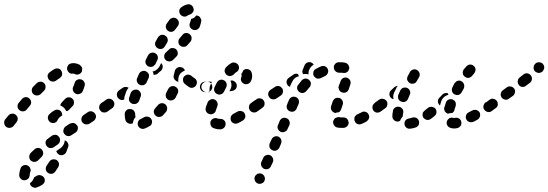

<svg xmlns="http://www.w3.org/2000/svg" viewBox="-25 -587 2625 919"><path d="M138 262Q144 259 150 255Q159 249 169 252Q179 254 185 262Q188 266 189 271Q190 276 189 281Q188 286 185 290Q182 294 178 297Q164 306 151 310Q146 312 141 312Q136 311 132 309Q128 307 124 303Q121 300 119 295Q119 294 119 293Q118 292 118 291Q120 289 122 287Q130 281 134 272Q137 267 138 262ZM119 217Q117 212 113 209Q109 206 105 204Q95 201 86 205Q76 210 73 220Q68 234 67 249Q66 259 73 267Q79 275 90 276Q95 276 99 275Q104 273 108 270Q112 267 114 263Q116 258 117 253Q117 245 120 236Q122 231 122 226Q121 221 119 217ZM204 240Q213 246 223 245Q233 243 239 235Q246 225 253 214Q259 205 257 195Q255 185 246 179Q237 174 227 176Q217 178 211 187Q205 197 199 205Q193 214 194 224Q196 234 204 240ZM175 129Q172 125 167 123Q163 121 158 121Q153 121 148 123Q143 124 140 128Q130 137 122 145Q115 153 115 163Q115 174 122 181Q130 188 140 188Q151 187 158 180Q165 172 174 164Q181 157 182 147Q182 137 175 129ZM301 117Q297 129 292 141Q288 150 278 154Q269 158 259 154Q255 152 251 148Q248 145 246 140Q245 139 245 138Q245 137 244 136Q245 136 246 135Q255 129 265 122Q272 117 277 109Q283 101 284 91Q285 88 285 85Q285 85 285 85Q286 85 286 85Q296 89 300 98Q305 107 301 117ZM262 88Q263 83 262 78Q261 73 258 69Q255 65 251 62Q247 59 242 58Q237 58 232 59Q227 60 223 63Q213 70 204 77Q195 83 193 93Q192 103 198 111Q201 116 205 118Q209 121 214 122Q219 122 224 121Q229 120 233 117Q242 111 252 104Q256 101 259 97Q261 92 262 88ZM344 13Q341 9 337 6Q333 3 328 2Q323 1 319 2Q314 3 309 5L289 18Q281 24 279 34Q276 44 282 53Q285 57 289 60Q293 63 298 64Q303 65 308 64Q312 63 317 60L337 47Q345 42 347 32Q350 22 344 13ZM60 -21Q59 -26 57 -30Q54 -34 51 -37Q43 -44 32 -43Q22 -42 15 -34Q6 -22 1 -17Q-6 -9 -5 2Q-4 12 3 19Q11 26 22 25Q32 24 39 17Q44 10 54 -2Q57 -6 59 -11Q60 -16 60 -21ZM430 -43Q424 -51 414 -54Q404 -56 395 -50L376 -37Q367 -31 365 -21Q363 -11 368 -3Q371 2 375 4Q379 7 384 8Q389 9 394 8Q399 8 403 5L423 -8Q431 -14 434 -24Q436 -34 430 -43ZM211 -6Q208 -9 206 -14Q204 -18 204 -23Q204 -28 206 -33Q208 -38 212 -41Q224 -53 236 -59Q241 -62 246 -62Q251 -63 255 -61Q260 -60 264 -57Q268 -53 270 -49Q272 -46 272 -42Q273 -38 273 -34Q271 -34 270 -33Q262 -28 256 -21Q251 -14 248 -7Q247 -6 246 -5Q239 2 229 2Q218 2 211 -6ZM501 -91Q498 -95 493 -98Q489 -101 484 -102Q479 -102 475 -101Q470 -100 466 -98L460 -94Q452 -88 450 -78Q448 -67 454 -59Q457 -55 461 -52Q465 -49 470 -49Q475 -48 480 -49Q485 -50 489 -53L494 -56Q503 -62 505 -73Q506 -83 501 -91ZM115 -116Q107 -123 97 -122Q87 -121 80 -113L65 -95Q58 -87 59 -77Q60 -66 68 -60Q76 -53 86 -54Q97 -55 103 -63L118 -81Q125 -89 124 -99Q123 -109 115 -116ZM303 -121Q314 -122 321 -115Q329 -108 329 -98Q330 -87 323 -80Q315 -71 306 -62Q303 -59 300 -57Q296 -55 292 -55Q291 -57 290 -59Q286 -67 279 -73Q272 -79 264 -82Q264 -86 266 -90Q268 -94 271 -97Q279 -106 286 -113Q293 -121 303 -121ZM186 -189Q179 -196 169 -196Q158 -196 151 -189Q143 -181 134 -172Q127 -165 127 -154Q127 -144 134 -137Q142 -130 152 -130Q162 -130 170 -137Q178 -146 186 -153Q193 -160 193 -171Q194 -181 186 -189ZM325 -152Q327 -147 330 -144Q334 -140 338 -138Q348 -134 357 -138Q367 -141 371 -151Q377 -164 380 -176Q383 -186 378 -195Q373 -204 363 -207Q358 -208 353 -208Q348 -207 344 -205Q339 -202 336 -198Q333 -194 332 -189Q330 -180 325 -171Q323 -166 323 -162Q323 -157 325 -152ZM272 -228Q273 -233 272 -238Q272 -243 269 -247Q267 -252 263 -255Q259 -258 254 -259Q249 -260 244 -259Q239 -259 235 -256Q224 -250 214 -242Q205 -236 203 -226Q202 -216 208 -207Q214 -199 224 -197Q234 -195 243 -201Q252 -208 261 -213Q265 -216 268 -220Q271 -224 272 -228ZM351 -231Q361 -234 366 -243Q368 -247 368 -252Q369 -257 368 -262Q366 -267 363 -270Q360 -274 356 -277Q341 -285 323 -285Q322 -285 321 -284Q310 -284 303 -277Q296 -269 296 -259Q296 -249 304 -241Q311 -234 321 -234Q322 -235 323 -235Q329 -235 332 -233Q341 -228 351 -231Z M702 2Q703 -3 703 -7Q702 -12 699 -17Q694 -26 684 -28Q674 -31 665 -26Q657 -21 650 -18Q645 -16 641 -13Q638 -9 636 -5Q634 0 634 5Q634 10 636 15Q640 24 649 28Q659 32 668 28Q679 24 690 17Q695 15 698 11Q701 7 702 2ZM575 -13Q572 -26 572 -40Q572 -40 572 -41Q572 -51 580 -59Q587 -66 598 -65Q608 -65 615 -58Q622 -50 622 -40Q622 -40 622 -40Q622 -33 624 -27Q618 -21 615 -13Q612 -6 611 2Q610 3 609 4Q607 4 606 5Q596 7 587 2Q578 -3 575 -13ZM766 -88Q758 -94 748 -93Q738 -92 731 -84Q725 -77 718 -69Q711 -62 711 -52Q712 -41 719 -34Q727 -27 737 -27Q748 -28 755 -35Q762 -43 770 -52Q776 -60 775 -71Q774 -81 766 -88ZM518 -103Q512 -112 502 -114Q491 -116 483 -110L466 -97Q457 -92 455 -81Q454 -71 460 -63Q465 -54 476 -52Q486 -51 494 -57L512 -69Q520 -75 522 -85Q524 -95 518 -103ZM609 -90Q613 -89 618 -89Q623 -89 628 -91Q632 -93 636 -97Q639 -100 641 -105Q644 -114 648 -124Q652 -134 648 -143Q643 -153 634 -157Q629 -159 624 -158Q619 -158 615 -156Q610 -154 607 -151Q603 -147 601 -143Q597 -132 594 -122Q590 -113 594 -103Q599 -94 609 -90ZM814 -172Q809 -175 804 -175Q800 -175 795 -174Q790 -172 786 -169Q783 -166 780 -161Q776 -152 771 -143Q766 -134 769 -124Q772 -114 781 -109Q785 -107 790 -106Q795 -106 800 -107Q805 -109 809 -112Q813 -115 815 -119Q820 -129 825 -139Q830 -148 827 -158Q823 -168 814 -172ZM591 -167Q584 -171 576 -171Q568 -171 561 -166L544 -154Q540 -151 538 -147Q535 -142 534 -137Q534 -132 535 -128Q536 -123 539 -119Q544 -112 553 -109Q562 -107 570 -111Q570 -112 570 -113Q569 -122 573 -130Q576 -140 580 -151Q584 -159 590 -166Q590 -166 591 -167ZM991 -171Q991 -181 984 -189Q977 -196 966 -196H965Q954 -196 947 -189Q939 -181 939 -171Q939 -161 947 -153Q954 -146 964 -146H966Q976 -146 984 -153Q991 -161 991 -171ZM897 -167Q902 -168 906 -171Q911 -174 913 -178Q919 -187 917 -197Q915 -207 906 -213Q899 -217 892 -223Q889 -227 884 -228Q879 -230 874 -230Q869 -230 865 -227Q860 -225 857 -222Q850 -214 851 -204Q851 -193 859 -186Q868 -178 879 -171Q883 -168 888 -167Q893 -166 897 -167ZM644 -181Q653 -177 663 -180Q673 -184 677 -193L686 -213Q690 -222 687 -232Q683 -241 673 -246Q664 -250 654 -246Q645 -243 640 -233L632 -214Q627 -205 631 -195Q635 -185 644 -181ZM809 -209Q806 -214 806 -218Q805 -223 807 -228Q810 -238 812 -248Q815 -258 824 -263Q833 -268 843 -265Q849 -264 853 -260Q858 -256 860 -250Q857 -249 855 -247Q846 -243 840 -237Q834 -230 831 -222Q828 -212 828 -202Q828 -199 829 -196Q827 -196 826 -196Q825 -197 823 -197Q819 -198 815 -202Q811 -205 809 -209ZM739 -270 746 -285Q747 -285 747 -284Q747 -284 748 -283Q751 -280 753 -275Q754 -270 754 -265Q753 -260 751 -256Q749 -251 745 -248L733 -238L729 -234Q725 -231 720 -230Q715 -228 710 -229Q710 -234 708 -240Q707 -242 705 -245Q708 -245 711 -246Q720 -249 728 -256Q734 -262 739 -270ZM682 -319 674 -303Q669 -294 672 -284Q676 -274 685 -269Q689 -267 694 -267Q699 -266 704 -268Q709 -269 712 -273Q716 -276 719 -280L726 -296L728 -299Q730 -303 731 -308Q731 -313 730 -318Q728 -323 725 -327Q722 -330 717 -333Q708 -337 698 -334Q688 -331 684 -322ZM819 -350Q812 -357 801 -357Q791 -358 784 -350Q776 -343 769 -336Q761 -329 761 -319Q760 -308 767 -301Q774 -293 785 -293Q795 -293 803 -300Q811 -307 818 -315Q826 -322 826 -332Q826 -342 819 -350ZM730 -356Q734 -353 739 -353Q744 -352 749 -353Q753 -354 757 -357Q761 -360 764 -365L775 -383Q780 -392 777 -402Q774 -412 765 -417Q757 -422 747 -420Q737 -417 731 -408L721 -390Q715 -381 718 -371Q721 -361 730 -356ZM883 -423Q875 -430 864 -429Q854 -428 848 -419Q842 -412 835 -404Q828 -396 829 -386Q829 -375 837 -369Q845 -362 855 -363Q866 -363 872 -371Q880 -380 887 -388Q893 -396 892 -407Q891 -417 883 -423ZM780 -439Q788 -433 798 -435Q808 -437 814 -446Q820 -454 826 -462Q832 -470 831 -481Q829 -491 821 -497Q813 -503 803 -502Q792 -500 786 -492Q780 -484 773 -474Q767 -466 769 -455Q771 -445 780 -439ZM933 -503Q931 -507 926 -510Q922 -512 917 -513Q917 -513 916 -513Q916 -513 915 -513Q910 -507 904 -502Q897 -498 889 -496Q889 -495 889 -494Q889 -493 889 -492Q887 -486 884 -477Q880 -468 884 -458Q889 -449 898 -445Q908 -441 917 -445Q927 -449 931 -459Q936 -472 938 -485Q939 -489 938 -494Q936 -499 933 -503ZM838 -518Q844 -510 854 -508Q864 -506 872 -512Q876 -514 879 -516Q881 -517 882 -517Q887 -518 891 -521Q895 -524 898 -528Q901 -532 902 -537Q903 -542 901 -547Q899 -557 890 -563Q882 -568 872 -566Q858 -563 844 -553Q835 -547 833 -537Q832 -527 838 -518Z M1048 24Q1055 16 1055 6Q1055 1 1053 -4Q1051 -8 1047 -12Q1043 -15 1039 -17Q1034 -18 1029 -18Q1029 -18 1028 -18Q1021 -18 1016 -20Q1006 -24 997 -20Q987 -16 983 -6Q981 -1 982 4Q982 9 984 13Q986 18 989 21Q993 25 997 26Q1011 32 1028 32Q1030 32 1031 32Q1041 31 1048 24ZM1149 -25Q1150 -29 1149 -34Q1149 -39 1146 -44Q1141 -53 1131 -55Q1121 -58 1112 -53Q1102 -47 1092 -42Q1083 -37 1080 -28Q1077 -18 1081 -8Q1086 1 1096 4Q1106 7 1115 2Q1126 -3 1137 -10Q1141 -12 1144 -16Q1147 -20 1149 -25ZM960 -72Q963 -83 969 -97Q973 -106 982 -110Q992 -115 1001 -111Q1011 -107 1015 -97Q1019 -88 1015 -78Q1011 -66 1008 -58Q1007 -53 1004 -49Q1001 -46 996 -43Q992 -42 988 -40Q988 -40 987 -40Q985 -40 982 -40Q980 -40 977 -41Q967 -44 962 -53Q957 -62 960 -72ZM1216 -91Q1210 -100 1200 -102Q1190 -103 1182 -97L1177 -94Q1168 -88 1167 -78Q1165 -68 1171 -59Q1177 -51 1187 -49Q1197 -47 1206 -53L1210 -57Q1219 -63 1221 -73Q1222 -83 1216 -91ZM1014 -137Q1018 -135 1023 -134Q1028 -134 1033 -136Q1038 -137 1042 -141Q1045 -144 1047 -148L1058 -170Q1062 -179 1059 -189Q1055 -199 1046 -203Q1042 -205 1037 -206Q1032 -206 1027 -204Q1022 -203 1019 -199Q1015 -196 1013 -192L1002 -170Q998 -161 1001 -151Q1005 -141 1014 -137ZM939 -153Q936 -157 934 -161Q932 -166 932 -171Q932 -181 939 -189Q947 -196 957 -196H981Q983 -196 985 -196Q987 -195 989 -195L982 -180Q978 -172 978 -163Q977 -154 979 -146H957Q952 -146 947 -148Q943 -150 939 -153ZM1108 -181Q1110 -171 1104 -162Q1097 -154 1087 -152Q1081 -151 1073 -150L1078 -160Q1082 -168 1083 -177Q1083 -187 1080 -196Q1079 -199 1078 -201Q1082 -201 1086 -202Q1094 -201 1100 -195Q1107 -189 1108 -181ZM1180 -237Q1182 -230 1182 -223Q1182 -209 1175 -197Q1170 -188 1160 -185Q1150 -182 1141 -187Q1132 -192 1129 -201Q1126 -211 1131 -220Q1132 -221 1132 -223Q1132 -224 1131 -226Q1131 -228 1131 -230Q1130 -231 1130 -233Q1136 -240 1139 -249Q1140 -250 1140 -251Q1142 -253 1145 -254Q1147 -256 1150 -256Q1160 -258 1169 -253Q1178 -247 1180 -237ZM1050 -247Q1050 -242 1053 -238Q1055 -233 1058 -230Q1066 -223 1076 -223Q1087 -224 1094 -231Q1100 -238 1105 -241Q1115 -246 1118 -256Q1121 -265 1116 -275Q1114 -279 1110 -282Q1106 -285 1101 -287Q1097 -288 1092 -288Q1087 -288 1082 -285Q1069 -278 1057 -265Q1054 -262 1052 -257Q1050 -252 1050 -247Z M1195 277Q1196 282 1200 285Q1203 289 1208 291Q1217 295 1227 291Q1237 288 1241 278Q1243 273 1243 268Q1243 263 1241 259Q1240 254 1236 251Q1233 247 1228 245Q1224 243 1219 243Q1214 243 1209 244Q1205 246 1201 250Q1197 253 1195 258Q1193 262 1193 267Q1193 272 1195 277ZM1226 207Q1228 212 1231 215Q1234 219 1239 221Q1248 225 1258 222Q1268 218 1272 208L1281 189Q1285 180 1281 170Q1277 160 1268 156Q1259 152 1249 156Q1239 159 1235 169L1226 188Q1224 193 1224 198Q1224 203 1226 207ZM1265 118Q1267 123 1271 127Q1274 130 1279 132Q1288 137 1298 133Q1307 129 1312 120L1320 101Q1324 91 1321 81Q1317 72 1308 67Q1298 63 1288 67Q1279 71 1275 80L1266 99Q1264 104 1264 109Q1264 114 1265 118ZM1318 44Q1323 46 1328 46Q1333 46 1337 44Q1342 42 1346 39Q1349 36 1351 31L1360 12Q1364 2 1360 -7Q1357 -17 1347 -21Q1343 -23 1338 -23Q1333 -24 1328 -22Q1323 -20 1320 -17Q1316 -13 1314 -9L1306 11Q1301 20 1305 30Q1309 39 1318 44ZM1637 17Q1644 9 1644 -1Q1643 -6 1641 -11Q1639 -15 1636 -19Q1632 -22 1627 -24Q1623 -25 1618 -25Q1612 -25 1606 -25Q1603 -25 1601 -26Q1596 -27 1591 -26Q1586 -25 1582 -23Q1578 -21 1575 -17Q1572 -13 1570 -8Q1568 2 1573 11Q1578 20 1588 23Q1596 25 1606 25Q1613 25 1620 25Q1630 24 1637 17ZM1741 -21Q1743 -26 1742 -31Q1741 -36 1739 -40Q1736 -45 1732 -48Q1728 -51 1724 -52Q1719 -53 1714 -53Q1709 -52 1705 -49Q1695 -44 1686 -40Q1681 -38 1678 -34Q1674 -30 1672 -26Q1671 -21 1671 -16Q1671 -11 1673 -7Q1677 3 1687 7Q1696 10 1706 6Q1718 1 1730 -6Q1734 -9 1737 -13Q1740 -17 1741 -21ZM1562 -59Q1559 -64 1559 -69Q1558 -74 1560 -79Q1563 -89 1568 -103Q1570 -107 1573 -111Q1577 -115 1581 -117Q1586 -119 1591 -119Q1596 -119 1600 -118Q1610 -114 1614 -105Q1619 -95 1615 -85Q1611 -73 1608 -64Q1606 -59 1603 -55Q1600 -51 1595 -49Q1595 -49 1595 -49Q1595 -49 1595 -49Q1592 -49 1589 -49Q1584 -48 1580 -46Q1579 -47 1578 -47Q1577 -47 1576 -47Q1572 -49 1568 -52Q1564 -55 1562 -59ZM1808 -91Q1802 -100 1792 -102Q1782 -103 1774 -97L1768 -93Q1764 -90 1761 -86Q1758 -82 1758 -77Q1757 -72 1758 -67Q1759 -63 1762 -58Q1768 -50 1778 -48Q1788 -47 1797 -53L1802 -57Q1811 -63 1813 -73Q1814 -83 1808 -91ZM1241 -87Q1242 -92 1241 -97Q1240 -102 1237 -106Q1232 -114 1221 -116Q1211 -118 1203 -112L1182 -98Q1178 -95 1175 -91Q1172 -86 1171 -81Q1171 -77 1172 -72Q1173 -67 1175 -63Q1178 -59 1182 -56Q1187 -53 1192 -52Q1196 -52 1201 -53Q1206 -54 1210 -56L1231 -71Q1235 -74 1238 -78Q1241 -82 1241 -87ZM1392 -122Q1382 -126 1373 -123Q1363 -119 1359 -110Q1353 -98 1349 -86Q1345 -76 1349 -67Q1353 -57 1363 -54Q1368 -52 1373 -52Q1378 -52 1382 -54Q1387 -56 1390 -60Q1394 -63 1395 -68Q1399 -79 1404 -89Q1408 -98 1405 -108Q1401 -118 1392 -122ZM1326 -164Q1323 -168 1319 -171Q1315 -174 1310 -175Q1305 -176 1300 -175Q1295 -174 1291 -171L1270 -157Q1261 -151 1259 -141Q1257 -131 1263 -123Q1268 -114 1278 -112Q1289 -110 1297 -115L1318 -129Q1327 -135 1329 -145Q1331 -155 1326 -164ZM1463 -187Q1463 -192 1461 -196Q1458 -201 1455 -204Q1447 -211 1437 -211Q1426 -210 1419 -202Q1411 -193 1403 -182Q1396 -174 1397 -164Q1399 -154 1407 -147Q1415 -141 1425 -142Q1436 -144 1442 -152Q1449 -161 1456 -169Q1460 -172 1461 -177Q1463 -182 1463 -187ZM1598 -158Q1600 -153 1603 -150Q1607 -146 1612 -145Q1621 -141 1631 -145Q1640 -149 1644 -159Q1649 -173 1652 -183Q1655 -193 1651 -202Q1646 -211 1636 -215Q1626 -218 1617 -213Q1608 -208 1605 -198Q1602 -189 1597 -177Q1595 -172 1595 -167Q1596 -162 1598 -158ZM1399 -220Q1403 -221 1406 -222Q1404 -225 1403 -228Q1402 -230 1402 -232Q1396 -235 1389 -234Q1383 -233 1378 -229Q1369 -223 1358 -215Q1349 -209 1347 -199Q1345 -189 1351 -180Q1353 -177 1356 -175Q1359 -173 1363 -171Q1363 -174 1364 -176L1373 -195Q1377 -203 1383 -210Q1390 -217 1399 -220ZM1544 -256Q1540 -266 1530 -270Q1520 -273 1511 -269Q1498 -264 1487 -257Q1482 -255 1479 -251Q1476 -247 1475 -242Q1474 -237 1474 -232Q1475 -227 1477 -223Q1480 -219 1484 -216Q1488 -212 1493 -211Q1497 -210 1502 -211Q1507 -211 1512 -214Q1521 -219 1531 -223Q1540 -228 1544 -237Q1548 -247 1544 -256ZM1422 -243Q1422 -250 1425 -255L1433 -275Q1437 -284 1447 -288Q1457 -292 1466 -287Q1470 -286 1472 -283Q1475 -281 1477 -278Q1476 -277 1475 -277Q1468 -272 1462 -265Q1456 -257 1453 -248Q1451 -239 1452 -231Q1444 -233 1436 -233Q1431 -233 1426 -232Q1423 -237 1422 -243ZM1599 -239Q1588 -239 1581 -246Q1573 -253 1573 -263Q1572 -273 1579 -281Q1586 -289 1596 -289Q1602 -289 1608 -289Q1620 -289 1630 -286Q1635 -284 1638 -281Q1642 -278 1644 -273Q1646 -269 1647 -264Q1647 -259 1645 -254Q1643 -248 1639 -244Q1634 -240 1628 -238Q1627 -238 1625 -238Q1622 -238 1620 -238Q1618 -238 1616 -238Q1615 -238 1613 -239Q1611 -239 1608 -239Q1603 -239 1599 -239Z M1979 11Q1981 6 1981 1Q1982 -4 1980 -8Q1977 -18 1967 -23Q1958 -27 1948 -24Q1940 -21 1933 -20Q1923 -19 1916 -11Q1910 -3 1911 7Q1912 17 1920 24Q1928 30 1938 29Q1951 28 1965 23Q1969 22 1973 18Q1977 15 1979 11ZM2173 22Q2177 19 2180 15Q2183 11 2183 6Q2184 1 2183 -4Q2181 -14 2172 -20Q2163 -25 2153 -23Q2151 -23 2150 -22Q2150 -22 2149 -22Q2146 -22 2144 -23Q2140 -24 2135 -24Q2130 -23 2125 -21Q2121 -18 2118 -14Q2115 -10 2114 -6Q2111 4 2116 13Q2121 22 2131 25Q2139 28 2149 28Q2156 28 2164 26Q2169 25 2173 22ZM2271 -48Q2268 -53 2264 -56Q2261 -59 2256 -60Q2251 -62 2246 -61Q2241 -61 2237 -59Q2228 -54 2218 -49Q2209 -45 2206 -35Q2202 -25 2207 -16Q2209 -11 2213 -8Q2217 -5 2221 -3Q2226 -2 2231 -2Q2236 -2 2241 -4Q2250 -9 2260 -14Q2269 -19 2272 -29Q2275 -39 2271 -48ZM1861 -12Q1857 -16 1855 -20Q1853 -25 1853 -30Q1853 -31 1853 -32Q1853 -43 1856 -56Q1856 -61 1859 -65Q1862 -70 1866 -72Q1870 -75 1875 -76Q1880 -77 1885 -76Q1890 -75 1894 -73Q1898 -70 1901 -66Q1904 -62 1905 -57Q1906 -52 1905 -47Q1903 -38 1903 -32Q1903 -31 1903 -31Q1903 -31 1903 -31Q1903 -30 1903 -30Q1901 -28 1899 -25Q1893 -18 1890 -9Q1887 -7 1884 -6Q1882 -6 1879 -5Q1874 -5 1869 -7Q1864 -9 1861 -12ZM2059 -67Q2056 -71 2051 -73Q2047 -75 2042 -76Q2037 -76 2032 -75Q2028 -74 2024 -71Q2015 -64 2008 -58Q2004 -55 2001 -51Q1998 -47 1998 -42Q1997 -37 1998 -32Q1999 -27 2002 -23Q2009 -15 2019 -13Q2029 -12 2037 -18Q2046 -24 2055 -32Q2063 -38 2064 -48Q2065 -59 2059 -67ZM2104 -54Q2102 -59 2101 -64Q2100 -69 2102 -73Q2105 -84 2109 -95Q2112 -105 2121 -110Q2131 -114 2141 -111Q2145 -109 2149 -106Q2153 -103 2155 -98Q2157 -94 2157 -89Q2157 -84 2156 -79Q2152 -69 2150 -60Q2149 -56 2146 -52Q2144 -49 2140 -46Q2136 -46 2133 -46Q2126 -45 2119 -43Q2119 -43 2119 -43Q2119 -43 2119 -43Q2114 -44 2111 -47Q2107 -50 2104 -54ZM2335 -91Q2333 -95 2328 -98Q2324 -101 2319 -102Q2314 -102 2310 -101Q2305 -100 2301 -97H2299Q2295 -94 2293 -90Q2290 -85 2289 -81Q2288 -76 2289 -71Q2290 -66 2293 -62Q2296 -58 2300 -55Q2304 -52 2309 -52Q2314 -51 2319 -52Q2324 -53 2328 -56L2329 -57Q2338 -62 2340 -73Q2341 -83 2335 -91ZM1829 -85Q1830 -90 1829 -95Q1828 -100 1825 -104Q1819 -112 1808 -114Q1798 -116 1790 -110Q1781 -103 1773 -98Q1764 -92 1762 -82Q1761 -71 1766 -63Q1769 -59 1773 -56Q1778 -53 1782 -52Q1787 -52 1792 -53Q1797 -54 1801 -56Q1810 -63 1819 -69Q1823 -72 1826 -76Q1828 -80 1829 -85ZM2112 -130Q2116 -132 2122 -133Q2119 -137 2118 -141Q2111 -143 2105 -141Q2098 -140 2093 -135Q2086 -127 2079 -120Q2071 -113 2071 -102Q2071 -92 2078 -85Q2079 -84 2080 -83Q2080 -83 2081 -82Q2084 -92 2087 -103Q2090 -111 2096 -118Q2103 -126 2112 -130ZM1881 -115Q1883 -110 1887 -106Q1890 -103 1895 -101Q1904 -97 1914 -100Q1924 -104 1928 -114Q1932 -123 1936 -133Q1941 -142 1937 -152Q1934 -161 1924 -166Q1920 -168 1915 -168Q1910 -168 1905 -167Q1900 -165 1897 -162Q1893 -158 1891 -154Q1886 -144 1882 -134Q1880 -129 1880 -124Q1880 -119 1881 -115ZM1871 -174Q1866 -173 1863 -170Q1856 -163 1848 -156Q1840 -149 1839 -139Q1838 -128 1845 -120Q1848 -117 1851 -115Q1855 -113 1859 -113Q1857 -119 1857 -126Q1858 -135 1861 -143Q1866 -153 1871 -163Q1874 -171 1879 -176Q1875 -176 1871 -174ZM2151 -135Q2156 -133 2161 -132Q2166 -132 2171 -133Q2175 -135 2179 -138Q2183 -142 2185 -146Q2190 -155 2195 -164Q2199 -174 2196 -183Q2193 -193 2184 -198Q2180 -201 2175 -201Q2170 -202 2165 -200Q2160 -199 2157 -195Q2153 -192 2150 -188Q2145 -178 2140 -168Q2136 -159 2139 -149Q2142 -140 2151 -135ZM1924 -204Q1926 -200 1929 -196Q1932 -192 1936 -189Q1941 -187 1946 -186Q1950 -186 1955 -187Q1960 -188 1964 -191Q1968 -195 1970 -199L1981 -218Q1986 -227 1983 -237Q1980 -246 1971 -252Q1962 -257 1952 -254Q1942 -251 1937 -242L1927 -223Q1924 -219 1924 -214Q1923 -209 1924 -204ZM2241 -273Q2232 -279 2223 -278Q2213 -276 2207 -269Q2202 -263 2195 -255Q2189 -247 2190 -236Q2191 -226 2200 -220Q2204 -217 2208 -215Q2213 -214 2218 -214Q2223 -215 2227 -218Q2232 -220 2235 -224Q2238 -228 2241 -232Q2242 -233 2243 -233Q2243 -234 2244 -235L2246 -238Q2252 -247 2251 -257Q2249 -267 2241 -273Z M2358 -85Q2358 -90 2357 -95Q2356 -100 2353 -104Q2347 -112 2337 -114Q2327 -116 2319 -110L2300 -96Q2291 -90 2289 -80Q2288 -70 2294 -61Q2300 -53 2310 -51Q2320 -49 2328 -55L2347 -69Q2352 -72 2354 -76Q2357 -80 2358 -85ZM2440 -145Q2441 -150 2440 -155Q2438 -159 2436 -163Q2429 -172 2419 -173Q2409 -175 2401 -169L2382 -155Q2378 -152 2375 -148Q2373 -143 2372 -139Q2371 -134 2372 -129Q2374 -124 2376 -120Q2383 -112 2393 -110Q2403 -108 2411 -115L2430 -128Q2434 -131 2437 -136Q2439 -140 2440 -145ZM2515 -227Q2508 -235 2498 -236Q2488 -237 2480 -230Q2471 -223 2462 -216Q2454 -209 2453 -199Q2452 -189 2458 -181Q2464 -172 2475 -171Q2485 -170 2493 -177Q2503 -184 2512 -191Q2520 -198 2521 -208Q2522 -219 2515 -227ZM2580 -264Q2580 -269 2578 -274Q2576 -278 2573 -282Q2565 -289 2555 -289Q2544 -289 2537 -282L2536 -281Q2529 -273 2529 -263Q2529 -252 2536 -245Q2540 -242 2545 -240Q2549 -238 2554 -238Q2559 -238 2564 -240Q2568 -242 2572 -245L2573 -246Q2576 -250 2578 -255Q2580 -259 2580 -264Z"/></svg>

Font: FRB American Cursive Guidelines Dashed Black
Style: Bold Italic
Weight: 900
Italic angle: -25°
Version: Version 2.0;Modular Font Editor K font №1